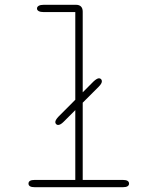

<svg xmlns="http://www.w3.org/2000/svg" viewBox="-20 -782 659 802"><path d="M222.5 -260Q218 -260 214.5 -263.5Q211 -267 211 -272Q211 -280.5 224 -294.5L370.5 -441.5Q385 -455 393.5 -455Q398.5 -455 402 -451.5Q405.5 -448 405.5 -442.5Q405.5 -433 392.5 -420L245.5 -273Q232.5 -260 222.5 -260ZM125.5 0Q111.5 0 105.2 -4Q99 -8 99 -15Q99 -22.5 105.2 -26.5Q111.5 -30.5 125.5 -30.5H294.5V-731.5H163Q149 -731.5 141.8 -735.5Q134.5 -739.5 134.5 -746.5Q134.5 -753.5 141.8 -757.8Q149 -762 163 -762H297Q311 -762 318.2 -754.8Q325.5 -747.5 325.5 -733.5V-30.5H492.5Q506.5 -30.5 512.8 -26.5Q519 -22.5 519 -15Q519 -8 512.8 -4Q506.5 0 492.5 0Z"/></svg>

Font: Sono Monospace ExtraLight
Style: Regular
Weight: 250
Version: Version 2.112